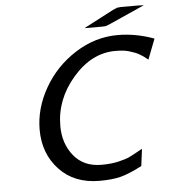

<svg xmlns="http://www.w3.org/2000/svg" viewBox="-58 -904 865 973"><g transform="rotate(-5 374.5 -417.0)"><path d="M128.9 -267.1Q128.9 -376 188 -479Q247.1 -582 348.6 -646.5Q450.2 -710.9 564 -710.9Q656.7 -710.9 749 -676.8L709 -573.2L700.2 -580.1Q690.4 -587.9 685.3 -591.6Q680.2 -595.2 668 -602.5Q655.8 -609.9 644.3 -614Q632.8 -618.2 617.9 -623Q603 -627.9 584.5 -629.9Q565.9 -631.8 545.9 -631.8Q424.8 -631.8 329.8 -522Q234.9 -412.1 234.9 -276.9Q234.9 -187 285.4 -125Q335.9 -63 425.8 -63Q475.6 -63 513.7 -72Q551.8 -81.1 569.3 -89.6Q586.9 -98.1 637.2 -126L626 -39.1Q560.1 -4.9 517.1 6.1Q474.1 17.1 409.2 17.1Q281.2 17.1 205.1 -64Q128.9 -145 128.9 -267.1ZM399.9 -760.3 551.3 -839.4 573.2 -849.1 593.3 -851.1H675.3L710 -850.1L533.2 -771L508.3 -761.2L491.2 -760.3Z"/></g></svg>

Font: CMU Bright
Style: SemiBoldOblique
Weight: 600
Italic angle: -12°
Version: Version 0.7.0